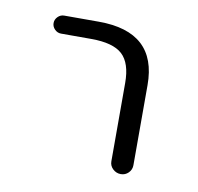

<svg xmlns="http://www.w3.org/2000/svg" viewBox="-48 -570 434 420"><g transform="rotate(10 168.5 -360.0)"><path d="M63 -480Q55 -480 49 -486Q43 -492 43 -500Q43 -508 49 -514Q55 -520 63 -520H140Q269 -520 269 -402V-224Q269 -214 262 -207Q255 -200 245 -200Q235 -200 227.5 -207Q220 -214 220 -224V-398Q220 -442 199.5 -461Q179 -480 130 -480Z"/></g></svg>

Font: Rounded Mplus 1c Light
Style: Regular
Weight: 300
Version: Version 1.059.20150529